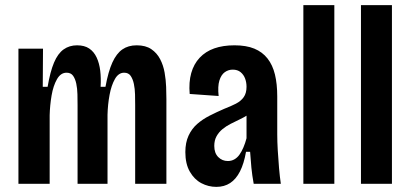

<svg xmlns="http://www.w3.org/2000/svg" viewBox="-20 -718 1603 750"><path d="M52 0V-347V-528H148L147 -379H166Q176 -438 191 -473.5Q206 -509 228.5 -525Q251 -541 281 -541Q310 -541 328.5 -528.5Q347 -516 357.5 -493.5Q368 -471 371.5 -442Q375 -413 373 -379H392Q403 -439 419 -474Q435 -509 458 -525Q481 -541 514 -541Q549 -541 571 -526Q593 -511 605.5 -487Q618 -463 623 -434.5Q628 -406 629 -378.5Q630 -351 630 -331V0H508V-307Q508 -327 507.5 -349Q507 -371 503 -390Q499 -409 490.5 -421.5Q482 -434 465 -434Q443 -434 429 -409.5Q415 -385 408 -347.5Q401 -310 400 -270V0H283V-306Q283 -327 282.5 -349.5Q282 -372 278 -391Q274 -410 265.5 -422Q257 -434 240 -434Q217 -434 202.5 -408.5Q188 -383 181.5 -345Q175 -307 174 -268V0Z M825 12Q794 12 766.5 -2.5Q739 -17 721.5 -47.5Q704 -78 704 -124Q704 -161 716.5 -188Q729 -215 750 -233.5Q771 -252 798.5 -266Q826 -280 856 -293Q882 -303 901.5 -313Q921 -323 932 -338.5Q943 -354 943 -379Q943 -396 937.5 -411Q932 -426 920 -436Q908 -446 889 -446Q872 -446 858 -436Q844 -426 837 -403.5Q830 -381 834 -343L721 -351Q717 -397 727 -432.5Q737 -468 760 -492.5Q783 -517 817 -529Q851 -541 896 -541Q942 -541 973.5 -528Q1005 -515 1025 -489.5Q1045 -464 1054 -427Q1063 -390 1063 -341V-192Q1063 -165 1065 -130.5Q1067 -96 1070 -61.5Q1073 -27 1077 0H971Q965 -33 962 -63Q959 -93 957 -125H941Q933 -79 917.5 -48.5Q902 -18 879 -3Q856 12 825 12ZM870 -89Q884 -89 895.5 -95.5Q907 -102 915.5 -114Q924 -126 931 -142.5Q938 -159 943 -178V-293L975 -294Q965 -280 949.5 -270Q934 -260 916 -251.5Q898 -243 880.5 -234Q863 -225 849 -213.5Q835 -202 826 -186Q817 -170 817 -148Q817 -120 832.5 -104.5Q848 -89 870 -89Z M1165 0V-698H1286V0Z M1390 0V-698H1511V0Z"/></svg>

Font: Bricolage Grotesque Condensed SemiBold
Style: Regular
Weight: 600
Width: 3
Designer: Mathieu Triay
Foundry: Atelier Triay
Version: Version 1.000;gftools[0.9.30]